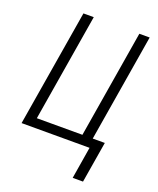

<svg xmlns="http://www.w3.org/2000/svg" viewBox="-168 -835 935 1136"><g transform="rotate(20 300.0 -267.0)"><path d="M430 201 463 0H35L157 -735H222L110 -58H397L509 -735H574L462 -58H538L495 201Z"/></g></svg>

Font: Iosevka SS04 Light Extended
Style: Italic
Weight: 300
Width: 7
Italic angle: -9°
Monospace: yes
Designer: Belleve Invis
Foundry: Belleve Invis
Version: Version 19.0.0; ttfautohint (v1.8.4)